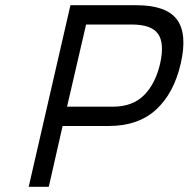

<svg xmlns="http://www.w3.org/2000/svg" viewBox="-20 -716 723 736"><path d="M220 -233 167 0H90L250 -696H503Q617 -696 658 -641.5Q699 -587 673 -473Q647 -359 578.5 -296Q510 -233 396 -233ZM412 -307Q488 -307 532 -351Q576 -395 594 -473Q611 -550 586 -586Q561 -622 485 -622H310L237 -307Z"/></svg>

Font: Panefresco 400wt
Style: Italic
Weight: 400
Foundry: Campivisivi & Chank Co
Version: Version 1.001